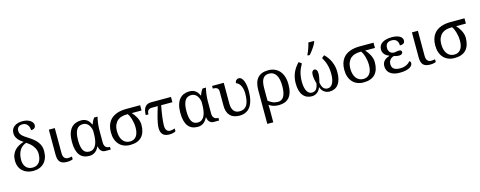

<svg xmlns="http://www.w3.org/2000/svg" viewBox="-35 -1740 7310 2924"><g transform="rotate(-15 3620.0 -278.0)"><path d="M430.2 -223.1Q430.2 -259.3 418 -290.3Q405.8 -321.3 386 -347.4Q366.2 -373.5 341.3 -394.8Q316.4 -416 291 -432.1Q262.7 -423.8 236.6 -406.2Q210.4 -388.7 190.9 -360.4Q171.4 -332 159.7 -292.2Q147.9 -252.4 147.9 -199.2Q147.9 -165 157.2 -136.2Q166.5 -107.4 184.3 -86.4Q202.1 -65.4 227.8 -53.7Q253.4 -42 286.1 -42Q355.5 -42 392.8 -88.6Q430.2 -135.3 430.2 -223.1ZM220.2 -639.2Q220.2 -617.7 227.1 -600.6Q233.9 -583.5 248.8 -567.1Q263.7 -550.8 287.6 -533.7Q311.5 -516.6 345.2 -495.1Q385.3 -469.7 418 -443.1Q450.7 -416.5 473.6 -386.5Q496.6 -356.4 509.3 -321.3Q522 -286.1 522 -243.2Q522 -181.2 505.1 -134Q488.3 -86.9 457.3 -54.9Q426.3 -22.9 382.8 -6.6Q339.4 9.8 286.1 9.8Q235.8 9.8 193.4 -5.1Q150.9 -20 119.9 -48.6Q88.9 -77.1 71.5 -118.7Q54.2 -160.2 54.2 -213.9Q54.2 -265.6 69.8 -305.2Q85.4 -344.7 112.8 -374Q140.1 -403.3 176.8 -423.3Q213.4 -443.4 255.9 -456.1Q231 -472.2 209.5 -490Q188 -507.8 172.4 -528.3Q156.7 -548.8 147.9 -572.5Q139.2 -596.2 139.2 -624Q139.2 -658.2 152.6 -684.6Q166 -710.9 189.9 -728.8Q213.9 -746.6 247.1 -755.9Q280.3 -765.1 319.8 -765.1Q361.3 -765.1 392.3 -755.4Q423.3 -745.6 444.1 -730.7Q464.8 -715.8 475.3 -697.3Q485.8 -678.7 485.8 -661.1Q485.8 -629.4 466.3 -613.8Q446.8 -598.1 412.1 -598.1Q412.1 -623 405.3 -645.3Q398.4 -667.5 385.3 -683.8Q372.1 -700.2 353.3 -709.7Q334.5 -719.2 311 -719.2Q287.1 -719.2 269.8 -713.4Q252.4 -707.5 241.5 -696.8Q230.5 -686 225.3 -671.4Q220.2 -656.7 220.2 -639.2Z M769 -536.1V-142.1Q769 -90.8 789.8 -66.9Q810.5 -43 845.2 -43Q863.3 -43 878.4 -44.9Q893.6 -46.9 909.2 -49.8V-5.9Q902.8 -2.9 892.6 0Q882.3 2.9 870.4 5.1Q858.4 7.3 845.2 8.5Q832 9.8 820.3 9.8Q782.2 9.8 754.9 1.7Q727.5 -6.3 710 -24.4Q692.4 -42.5 683.8 -72.3Q675.3 -102.1 675.3 -145V-536.1Z M1423.3 0Q1398.4 0 1381.3 -8.8Q1364.3 -17.6 1353 -31.5Q1341.8 -45.4 1335.7 -62.7Q1329.6 -80.1 1327.1 -97.2H1323.2Q1312 -74.2 1297.6 -54.7Q1283.2 -35.2 1264.6 -20.8Q1246.1 -6.3 1222.7 1.7Q1199.2 9.8 1169.9 9.8Q1120.6 9.8 1082.5 -6.6Q1044.4 -22.9 1018.6 -56.9Q992.7 -90.8 979.5 -143.1Q966.3 -195.3 966.3 -267.1Q966.3 -339.4 981.9 -392.1Q997.6 -444.8 1026.1 -479Q1054.7 -513.2 1095.2 -529.5Q1135.7 -545.9 1185.1 -545.9Q1214.4 -545.9 1237.8 -538.3Q1261.2 -530.8 1279.5 -516.8Q1297.9 -502.9 1311.5 -483.6Q1325.2 -464.4 1335 -440.9H1341.3Q1349.6 -467.3 1362.3 -492.4Q1375 -517.6 1390.1 -536.1H1443.4Q1439 -521.5 1434.1 -497.8Q1429.2 -474.1 1425.5 -446.8Q1421.9 -419.4 1419.4 -391.1Q1417 -362.8 1417 -338.9V-134.8Q1417 -90.3 1438.2 -66.2Q1459.5 -42 1499 -42H1507.3V0ZM1187 -54.2Q1226.1 -54.2 1252.2 -73.7Q1278.3 -93.3 1294.2 -127.7Q1310.1 -162.1 1316.7 -208.5Q1323.2 -254.9 1323.2 -309.1V-348.1Q1316.4 -384.3 1304 -409.9Q1291.5 -435.5 1274.9 -451.9Q1258.3 -468.3 1238.5 -476.1Q1218.8 -483.9 1197.3 -483.9Q1127.4 -483.9 1095.2 -429Q1063 -374 1063 -266.1Q1063 -159.7 1091.8 -106.9Q1120.6 -54.2 1187 -54.2Z M2057.1 -245.1Q2057.1 -120.6 1996.3 -55.4Q1935.5 9.8 1814 9.8Q1759.8 9.8 1716.1 -8.1Q1672.4 -25.9 1641.6 -59.3Q1610.8 -92.8 1594 -141.1Q1577.1 -189.5 1577.1 -250Q1577.1 -306.6 1589.8 -349.9Q1602.5 -393.1 1624.8 -424.8Q1647 -456.5 1677.2 -477.8Q1707.5 -499 1742.7 -512Q1777.8 -524.9 1816.9 -530.5Q1856 -536.1 1895 -536.1H2114.7V-453.1H1960Q1973.6 -439.5 1990.5 -417.5Q2007.3 -395.5 2022.2 -368.4Q2037.1 -341.3 2047.1 -309.8Q2057.1 -278.3 2057.1 -245.1ZM1670.9 -242.2Q1670.9 -198.2 1681.2 -161.4Q1691.4 -124.5 1710.7 -98.1Q1730 -71.8 1758.5 -56.9Q1787.1 -42 1823.7 -42Q1889.2 -42 1924.6 -89.4Q1960 -136.7 1960 -225.1Q1960 -264.6 1953.9 -300.5Q1947.8 -336.4 1938.5 -366.5Q1929.2 -396.5 1918.2 -418.7Q1907.2 -440.9 1897.9 -453.1H1877.9Q1840.3 -453.1 1803.2 -443.6Q1766.1 -434.1 1736.8 -410.2Q1707.5 -386.2 1689.2 -345.5Q1670.9 -304.7 1670.9 -242.2Z M2601.1 -453.1H2423.8Q2404.3 -352.5 2394 -271.7Q2383.8 -190.9 2383.8 -138.2Q2383.8 -112.8 2389.6 -94.5Q2395.5 -76.2 2405.3 -64.9Q2415 -53.7 2428.2 -48.3Q2441.4 -43 2456.1 -43Q2474.6 -43 2494.6 -47.1Q2514.6 -51.3 2531.7 -58.1V-14.2Q2522.5 -8.3 2512.5 -3.9Q2502.4 0.5 2490.2 3.4Q2478 6.3 2463.1 8.1Q2448.2 9.8 2429.2 9.8Q2361.3 9.8 2328.6 -25.4Q2295.9 -60.5 2295.9 -124Q2295.9 -155.8 2301.8 -192.6Q2307.6 -229.5 2317.9 -270.8Q2328.1 -312 2341.6 -357.7Q2355 -403.3 2370.1 -453.1H2276.9Q2254.9 -453.1 2240 -446.5Q2225.1 -439.9 2216.3 -428.2Q2207.5 -416.5 2203.9 -401.1Q2200.2 -385.7 2200.2 -368.2H2158.2Q2158.2 -413.6 2167.5 -445.3Q2176.8 -477.1 2193.6 -497.3Q2210.4 -517.6 2234.4 -526.9Q2258.3 -536.1 2287.1 -536.1H2601.1Z M3132.3 0Q3107.4 0 3090.3 -8.8Q3073.2 -17.6 3062 -31.5Q3050.8 -45.4 3044.7 -62.7Q3038.6 -80.1 3036.1 -97.2H3032.2Q3021 -74.2 3006.6 -54.7Q2992.2 -35.2 2973.6 -20.8Q2955.1 -6.3 2931.6 1.7Q2908.2 9.8 2878.9 9.8Q2829.6 9.8 2791.5 -6.6Q2753.4 -22.9 2727.5 -56.9Q2701.7 -90.8 2688.5 -143.1Q2675.3 -195.3 2675.3 -267.1Q2675.3 -339.4 2690.9 -392.1Q2706.5 -444.8 2735.1 -479Q2763.7 -513.2 2804.2 -529.5Q2844.7 -545.9 2894 -545.9Q2923.3 -545.9 2946.8 -538.3Q2970.2 -530.8 2988.5 -516.8Q3006.8 -502.9 3020.5 -483.6Q3034.2 -464.4 3043.9 -440.9H3050.3Q3058.6 -467.3 3071.3 -492.4Q3084 -517.6 3099.1 -536.1H3152.3Q3147.9 -521.5 3143.1 -497.8Q3138.2 -474.1 3134.5 -446.8Q3130.9 -419.4 3128.4 -391.1Q3126 -362.8 3126 -338.9V-134.8Q3126 -90.3 3147.2 -66.2Q3168.5 -42 3208 -42H3216.3V0ZM2896 -54.2Q2935.1 -54.2 2961.2 -73.7Q2987.3 -93.3 3003.2 -127.7Q3019 -162.1 3025.6 -208.5Q3032.2 -254.9 3032.2 -309.1V-348.1Q3025.4 -384.3 3012.9 -409.9Q3000.5 -435.5 2983.9 -451.9Q2967.3 -468.3 2947.5 -476.1Q2927.7 -483.9 2906.2 -483.9Q2836.4 -483.9 2804.2 -429Q2772 -374 2772 -266.1Q2772 -159.7 2800.8 -106.9Q2829.6 -54.2 2896 -54.2Z M3538.1 9.8Q3487.8 9.8 3450.4 -4.4Q3413.1 -18.6 3388.2 -45.4Q3363.3 -72.3 3351.1 -111.1Q3338.9 -149.9 3338.9 -199.2V-425.8Q3338.9 -447.8 3331.5 -461.2Q3324.2 -474.6 3312 -481.9Q3299.8 -489.3 3284.2 -491.7Q3268.6 -494.1 3252 -494.1H3249V-536.1H3433.1V-208Q3433.1 -132.3 3464.6 -93.3Q3496.1 -54.2 3554.2 -54.2Q3600.6 -54.2 3630.1 -72.5Q3659.7 -90.8 3676.8 -123.3Q3693.8 -155.8 3700.4 -200.2Q3707 -244.6 3707 -296.9Q3707 -338.9 3698.5 -371.3Q3689.9 -403.8 3676.3 -426.8Q3662.6 -449.7 3645.5 -463.4Q3628.4 -477.1 3611.8 -481.9Q3611.8 -496.6 3616.5 -508.1Q3621.1 -519.5 3629.2 -527.6Q3637.2 -535.6 3647.7 -539.8Q3658.2 -543.9 3669.9 -543.9Q3695.8 -543.9 3714.6 -524.7Q3733.4 -505.4 3745.4 -473.6Q3757.3 -441.9 3763.2 -401.6Q3769 -361.3 3769 -319.8Q3769 -277.3 3764.6 -236.3Q3760.3 -195.3 3749.5 -158.7Q3738.8 -122.1 3721.7 -91.3Q3704.6 -60.5 3678.7 -38.1Q3652.8 -15.6 3618.2 -2.9Q3583.5 9.8 3538.1 9.8Z M4378.9 -257.8Q4378.9 -187.5 4364 -136.7Q4349.1 -85.9 4320.6 -53.5Q4292 -21 4251 -5.6Q4210 9.8 4157.7 9.8Q4113.3 9.8 4074.7 -1Q4036.1 -11.7 4003.9 -36.1Q4004.9 -22.5 4005.4 -0.2Q4005.9 22 4005.9 48.8V240.2H3911.6V-293Q3911.6 -354 3924.8 -401.1Q3938 -448.2 3965.6 -480.5Q3993.2 -512.7 4035.4 -529.3Q4077.6 -545.9 4135.7 -545.9Q4189.9 -545.9 4234.6 -527.1Q4279.3 -508.3 4311.3 -471.9Q4343.3 -435.5 4361.1 -381.8Q4378.9 -328.1 4378.9 -257.8ZM4281.7 -257.8Q4281.7 -314 4272.7 -357.7Q4263.7 -401.4 4245.4 -431.4Q4227.1 -461.4 4199.2 -477.3Q4171.4 -493.2 4133.8 -493.2Q4096.2 -493.2 4071.5 -479Q4046.9 -464.8 4032.2 -438.5Q4017.6 -412.1 4011.7 -375.2Q4005.9 -338.4 4005.9 -293V-101.1Q4036.6 -74.7 4073.7 -58.3Q4110.8 -42 4157.7 -42Q4185.1 -42 4208 -53.5Q4231 -64.9 4247.3 -90.6Q4263.7 -116.2 4272.7 -157.2Q4281.7 -198.2 4281.7 -257.8Z M4957.5 9.8Q4931.6 9.8 4909.7 2Q4887.7 -5.9 4870.1 -19.5Q4852.5 -33.2 4839.8 -52Q4827.1 -70.8 4819.8 -92.8H4815.4Q4808.1 -70.8 4795.2 -52Q4782.2 -33.2 4764.9 -19.5Q4747.6 -5.9 4725.6 2Q4703.6 9.8 4677.7 9.8Q4634.3 9.8 4599.4 -6.1Q4564.5 -22 4539.8 -53.5Q4515.1 -85 4502 -132.8Q4488.8 -180.7 4488.8 -244.1Q4488.8 -293.5 4498.3 -336.4Q4507.8 -379.4 4524.9 -417Q4542 -454.6 4565.4 -486.8Q4588.9 -519 4616.7 -545.9L4658.7 -513.2Q4642.1 -483.9 4628.4 -454.6Q4614.7 -425.3 4605.2 -392.8Q4595.7 -360.4 4590.6 -323.5Q4585.4 -286.6 4585.4 -242.2Q4585.4 -190.9 4594 -153.6Q4602.5 -116.2 4617.2 -91.8Q4631.8 -67.4 4651.4 -55.7Q4670.9 -43.9 4692.4 -43.9Q4716.8 -43.9 4734.4 -52.5Q4752 -61 4763.9 -77.1Q4775.9 -93.3 4783.4 -115.7Q4791 -138.2 4794.4 -166Q4791 -177.7 4786.9 -192.9Q4782.7 -208 4779.3 -225.3Q4775.9 -242.7 4773.7 -260.7Q4771.5 -278.8 4771.5 -295.9Q4771.5 -337.9 4784.7 -356Q4797.9 -374 4817.4 -374Q4837.4 -374 4850.6 -356Q4863.8 -337.9 4863.8 -295.9Q4863.8 -278.8 4861.3 -260.7Q4858.9 -242.7 4855.5 -225.3Q4852.1 -208 4848.1 -192.9Q4844.2 -177.7 4840.8 -166Q4844.7 -138.2 4852.1 -115.7Q4859.4 -93.3 4871.3 -77.1Q4883.3 -61 4900.9 -52.5Q4918.5 -43.9 4942.4 -43.9Q4964.4 -43.9 4983.9 -55.7Q5003.4 -67.4 5018.1 -91.8Q5032.7 -116.2 5041.3 -153.6Q5049.8 -190.9 5049.8 -242.2Q5049.8 -286.6 5044.7 -323.5Q5039.6 -360.4 5030 -392.8Q5020.5 -425.3 5007.1 -454.6Q4993.7 -483.9 4976.6 -513.2L5018.6 -545.9Q5046.4 -519 5069.8 -486.8Q5093.3 -454.6 5110.4 -417Q5127.4 -379.4 5137 -336.4Q5146.5 -293.5 5146.5 -244.1Q5146.5 -180.7 5133.3 -132.8Q5120.1 -85 5095.7 -53.5Q5071.3 -22 5036.1 -6.1Q5001 9.8 4957.5 9.8ZM4774.9 -621.1Q4783.2 -637.2 4792.5 -659.4Q4801.8 -681.6 4810.3 -705.6Q4818.8 -729.5 4825.7 -753.2Q4832.5 -776.9 4835.9 -795.9H4925.8V-784.2Q4923.3 -774.4 4916.5 -760.7Q4909.7 -747.1 4900.1 -731Q4890.6 -714.8 4878.9 -697.5Q4867.2 -680.2 4854.7 -663.6Q4842.3 -647 4830.1 -632.1Q4817.9 -617.2 4807.6 -606H4774.9Z M5736.8 -245.1Q5736.8 -120.6 5676 -55.4Q5615.2 9.8 5493.7 9.8Q5439.5 9.8 5395.8 -8.1Q5352.1 -25.9 5321.3 -59.3Q5290.5 -92.8 5273.7 -141.1Q5256.8 -189.5 5256.8 -250Q5256.8 -306.6 5269.5 -349.9Q5282.2 -393.1 5304.4 -424.8Q5326.7 -456.5 5356.9 -477.8Q5387.2 -499 5422.4 -512Q5457.5 -524.9 5496.6 -530.5Q5535.6 -536.1 5574.7 -536.1H5794.4V-453.1H5639.6Q5653.3 -439.5 5670.2 -417.5Q5687 -395.5 5701.9 -368.4Q5716.8 -341.3 5726.8 -309.8Q5736.8 -278.3 5736.8 -245.1ZM5350.6 -242.2Q5350.6 -198.2 5360.8 -161.4Q5371.1 -124.5 5390.4 -98.1Q5409.7 -71.8 5438.2 -56.9Q5466.8 -42 5503.4 -42Q5568.8 -42 5604.2 -89.4Q5639.6 -136.7 5639.6 -225.1Q5639.6 -264.6 5633.5 -300.5Q5627.4 -336.4 5618.2 -366.5Q5608.9 -396.5 5597.9 -418.7Q5586.9 -440.9 5577.6 -453.1H5557.6Q5520 -453.1 5482.9 -443.6Q5445.8 -434.1 5416.5 -410.2Q5387.2 -386.2 5368.9 -345.5Q5350.6 -304.7 5350.6 -242.2Z M5971.7 -403.8Q5971.7 -364.3 5993.4 -338.1Q6015.1 -312 6062.5 -309.1Q6071.3 -311 6081.5 -313Q6091.8 -314.9 6102.1 -316.4Q6112.3 -317.9 6121.8 -318.8Q6131.3 -319.8 6138.7 -319.8Q6156.7 -319.8 6167.7 -311.5Q6178.7 -303.2 6178.7 -286.1Q6178.7 -269 6163.3 -257.1Q6147.9 -245.1 6121.6 -245.1Q6114.3 -245.1 6103.8 -246.1Q6093.3 -247.1 6082 -249Q6070.8 -251 6060.3 -253.7Q6049.8 -256.3 6042.5 -259.8Q6024.4 -255.9 6008.8 -246.8Q5993.2 -237.8 5981.4 -224.1Q5969.7 -210.4 5963.1 -192.1Q5956.5 -173.8 5956.5 -150.9Q5956.5 -101.1 5990 -77.1Q6023.4 -53.2 6087.9 -53.2Q6117.2 -53.2 6141.6 -58.8Q6166 -64.5 6186.3 -74.2Q6206.5 -84 6222.2 -96.7Q6237.8 -109.4 6249.5 -123Q6256.3 -120.1 6262.5 -110.8Q6268.6 -101.6 6268.6 -88.9Q6268.6 -70.8 6257.1 -53Q6245.6 -35.2 6220.9 -21.2Q6196.3 -7.3 6157.2 1.2Q6118.2 9.8 6062.5 9.8Q6010.3 9.8 5971.9 -2.2Q5933.6 -14.2 5908.7 -35.2Q5883.8 -56.2 5871.8 -84.7Q5859.9 -113.3 5859.9 -146Q5859.9 -176.3 5869.4 -198Q5878.9 -219.7 5894.8 -235.4Q5910.6 -251 5931.2 -261.2Q5951.7 -271.5 5973.6 -278.8V-284.2Q5951.2 -291.5 5933.1 -303.5Q5915 -315.4 5902.6 -331.1Q5890.1 -346.7 5883.3 -365.2Q5876.5 -383.8 5876.5 -403.8Q5876.5 -438 5890.4 -464.4Q5904.3 -490.7 5931.2 -508.5Q5958 -526.4 5996.8 -535.6Q6035.6 -544.9 6085.4 -544.9Q6127.4 -544.9 6158.4 -537.1Q6189.5 -529.3 6210 -516.4Q6230.5 -503.4 6240.5 -486.6Q6250.5 -469.7 6250.5 -451.2Q6250.5 -419.4 6231 -405.3Q6211.4 -391.1 6171.9 -391.1Q6171.9 -441.4 6146.5 -470.2Q6121.1 -499 6070.8 -499Q6042.5 -499 6023.2 -491.5Q6003.9 -483.9 5992.7 -470.9Q5981.4 -458 5976.6 -440.7Q5971.7 -423.3 5971.7 -403.8Z M6493.7 -536.1V-142.1Q6493.7 -90.8 6514.4 -66.9Q6535.2 -43 6569.8 -43Q6587.9 -43 6603 -44.9Q6618.2 -46.9 6633.8 -49.8V-5.9Q6627.4 -2.9 6617.2 0Q6606.9 2.9 6595 5.1Q6583 7.3 6569.8 8.5Q6556.6 9.8 6544.9 9.8Q6506.8 9.8 6479.5 1.7Q6452.1 -6.3 6434.6 -24.4Q6417 -42.5 6408.4 -72.3Q6399.9 -102.1 6399.9 -145V-536.1Z M7170.9 -245.1Q7170.9 -120.6 7110.1 -55.4Q7049.3 9.8 6927.7 9.8Q6873.5 9.8 6829.8 -8.1Q6786.1 -25.9 6755.4 -59.3Q6724.6 -92.8 6707.8 -141.1Q6690.9 -189.5 6690.9 -250Q6690.9 -306.6 6703.6 -349.9Q6716.3 -393.1 6738.5 -424.8Q6760.7 -456.5 6791 -477.8Q6821.3 -499 6856.4 -512Q6891.6 -524.9 6930.7 -530.5Q6969.7 -536.1 7008.8 -536.1H7228.5V-453.1H7073.7Q7087.4 -439.5 7104.2 -417.5Q7121.1 -395.5 7136 -368.4Q7150.9 -341.3 7160.9 -309.8Q7170.9 -278.3 7170.9 -245.1ZM6784.7 -242.2Q6784.7 -198.2 6794.9 -161.4Q6805.2 -124.5 6824.5 -98.1Q6843.8 -71.8 6872.3 -56.9Q6900.9 -42 6937.5 -42Q7002.9 -42 7038.3 -89.4Q7073.7 -136.7 7073.7 -225.1Q7073.7 -264.6 7067.6 -300.5Q7061.5 -336.4 7052.2 -366.5Q7043 -396.5 7032 -418.7Q7021 -440.9 7011.7 -453.1H6991.7Q6954.1 -453.1 6917 -443.6Q6879.9 -434.1 6850.6 -410.2Q6821.3 -386.2 6803 -345.5Q6784.7 -304.7 6784.7 -242.2Z"/></g></svg>

Font: Droid Serif
Style: Regular
Weight: 400
Designer: Monotype Design team
Foundry: Monotype Imaging Inc.
Version: Version 1.03